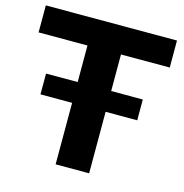

<svg xmlns="http://www.w3.org/2000/svg" viewBox="-109 -840 900 941"><g transform="rotate(15 341.5 -370.0)"><path d="M256.5 0V-312H96V-417.5H256.5V-603H8.5V-740H674V-603H426.5V-417.5H587V-312H426.5V0Z"/></g></svg>

Font: Encode Sans SmExp
Style: Bold
Weight: 700
Width: 6
Designer: Multiple Designers
Foundry: Impallari Type
Version: Version 3.002; ttfautohint (v1.8.3) -l 8 -r 50 -G 200 -x 14 